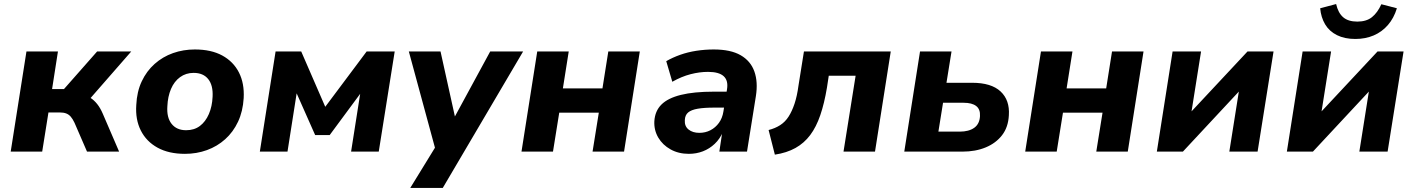

<svg xmlns="http://www.w3.org/2000/svg" viewBox="-20 -751 7005 951"><path d="M33 0 111 -496H267L238 -310H297L461 -496H630L409 -243L382 -281Q408 -279 427 -267Q446 -255 461.5 -235.5Q477 -216 489 -188L570 0H411L349 -143Q340 -162 330.5 -173Q321 -184 308 -189Q295 -194 276 -194H220L189 0Z M896 11Q816 11 760.5 -19.5Q705 -50 677.5 -104.5Q650 -159 655 -231Q658 -297 682 -348Q706 -399 746 -434.5Q786 -470 837 -488Q888 -506 945 -506Q1026 -506 1081 -476Q1136 -446 1163.5 -392Q1191 -338 1187 -265Q1183 -199 1159 -148Q1135 -97 1095.5 -61.5Q1056 -26 1005 -7.5Q954 11 896 11ZM902 -106Q942 -106 970 -127Q998 -148 1014.5 -186Q1031 -224 1033 -272Q1036 -328 1011.5 -359Q987 -390 939 -390Q901 -390 872 -369Q843 -348 827 -310.5Q811 -273 809 -225Q805 -169 830 -137.5Q855 -106 902 -106Z M1267 0 1345 -496H1472L1591 -222L1796 -496H1935L1856 0H1719L1768 -312H1783L1613 -82H1541L1439 -312H1453L1404 0Z M2012 180 2152 -48 2144 16 2005 -496H2162L2239 -148H2219L2408 -496H2571L2173 180Z M2563 0 2641 -496H2797L2768 -313H2964L2993 -496H3149L3071 0H2915L2946 -193H2750L2719 0Z M3392 11Q3341 11 3301.5 -11Q3262 -33 3240.5 -69.5Q3219 -106 3221 -150Q3224 -201 3256 -233Q3288 -265 3352.5 -281Q3417 -297 3516 -297H3593L3581 -218H3518Q3468 -218 3436 -212.5Q3404 -207 3388.5 -194Q3373 -181 3372 -156Q3370 -126 3390.5 -109.5Q3411 -93 3444 -93Q3474 -93 3499 -106Q3524 -119 3541 -142.5Q3558 -166 3563 -198L3581 -309Q3588 -352 3564.5 -373.5Q3541 -395 3487 -395Q3445 -395 3400.5 -383.5Q3356 -372 3310 -346L3280 -448Q3311 -466 3349 -479.5Q3387 -493 3429.5 -499.5Q3472 -506 3515 -506Q3599 -506 3648.5 -477.5Q3698 -449 3716.5 -397Q3735 -345 3724 -275L3680 0H3543L3558 -100H3562Q3546 -63 3520 -38.5Q3494 -14 3461.5 -1.5Q3429 11 3392 11Z M3818 15 3787 -107Q3819 -115 3844 -131Q3869 -147 3886 -173.5Q3903 -200 3915.5 -237.5Q3928 -275 3935 -327L3962 -496H4392L4314 0H4158L4218 -376H4085L4076 -317Q4063 -239 4043 -180.5Q4023 -122 3993 -82Q3963 -42 3920 -18Q3877 6 3818 15Z M4459 0 4537 -496H4693L4668 -341H4795Q4890 -341 4936 -298Q4982 -255 4977 -180Q4974 -121 4943.5 -81.5Q4913 -42 4862.5 -21Q4812 0 4747 0ZM4628 -99H4733Q4779 -99 4805.5 -118Q4832 -137 4834 -176Q4836 -210 4815 -226Q4794 -242 4753 -242H4651Z M5058 0 5136 -496H5292L5263 -313H5459L5488 -496H5644L5566 0H5410L5441 -193H5245L5214 0Z M5710 0 5788 -496H5929L5878 -175H5859L6159 -496H6288L6209 0H6069L6120 -322H6139L5839 0Z M6354 0 6432 -496H6573L6522 -175H6503L6803 -496H6932L6853 0H6713L6764 -322H6783L6483 0ZM6693 -558Q6640 -558 6602 -577Q6564 -596 6543.5 -630.5Q6523 -665 6519 -710L6598 -731Q6608 -687 6633 -665.5Q6658 -644 6703 -644Q6748 -644 6775.5 -666Q6803 -688 6822 -730L6899 -710Q6884 -661 6854.5 -627Q6825 -593 6784 -575.5Q6743 -558 6693 -558Z"/></svg>

Font: Nunito Sans 10pt ExtraBold
Style: Italic
Weight: 800
Italic angle: -9°
Designer: Vernon Adams
Foundry: Vernon Adams
Version: Version 3.101;gftools[0.9.27]